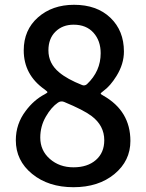

<svg xmlns="http://www.w3.org/2000/svg" viewBox="-20 -768 610 801"><path d="M46 -183Q46 -251 87 -305Q121 -351 167 -375Q178 -381 178 -383.5Q178 -386 166 -395Q79 -456 79 -558Q79 -643 138.5 -695.5Q198 -748 289 -748Q384 -748 440.5 -694Q497 -640 497 -553Q497 -501 466 -451Q440 -409 412 -389Q400 -380 400 -377.5Q400 -375 411 -369Q524 -305 524 -180Q524 -97 457.5 -42Q391 13 286.5 13Q182 13 114 -42.5Q46 -98 46 -183ZM415 -183Q415 -244 362 -284Q329 -309 247 -343Q234 -348 222 -340Q194 -321 171 -281Q148 -241 148 -194Q148 -140 188 -105Q228 -70 286.5 -70Q345 -70 380 -100.5Q415 -131 415 -183ZM323 -413Q334 -409 343 -417Q400 -471 400 -546Q400 -598 370 -631.5Q340 -665 287 -665Q241 -665 211.5 -636Q182 -607 182 -558Q182 -503 227 -466Q260 -438 323 -413Z"/></svg>

Font: Resource Han Rounded JP Medium
Style: Regular
Weight: 500
Designer: Cyano Hao (round all glyphs); Ryoko NISHIZUKA 西塚涼子 (kana, bopomofo & ideographs); Paul D. Hunt (Latin, Greek & Cyrillic)
Foundry: Cyano Hao
Version: 0.990